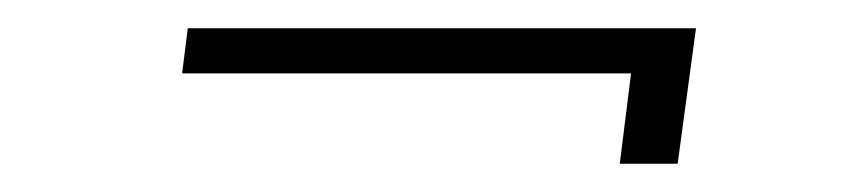

<svg xmlns="http://www.w3.org/2000/svg" viewBox="-20 -264 599 136"><path d="M419 -148 427 -212H109L113 -244H473L460 -148Z"/></svg>

Font: Josefin Slab
Style: Italic
Weight: 400
Italic angle: -12°
Designer: Santiago Orozco
Foundry: Typemade
Version: Version 2.000